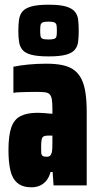

<svg xmlns="http://www.w3.org/2000/svg" viewBox="-20 -789 418 817"><path d="M114 8Q76 8 54 -10.5Q32 -29 24 -64.5Q16 -100 16 -150Q16 -212 28 -246.5Q40 -281 67.5 -295Q95 -309 139 -309Q147 -309 155 -308.5Q163 -308 171.5 -307.5Q180 -307 187.5 -306Q195 -305 203 -305V-327Q203 -352 200.5 -366.5Q198 -381 191 -388Q184 -395 170 -396.5Q156 -398 133 -398Q114 -398 96 -397.5Q78 -397 63.5 -396.5Q49 -396 37 -394V-505Q65 -511 101.5 -514.5Q138 -518 178 -518Q218 -518 247.5 -511.5Q277 -505 296.5 -490Q316 -475 327.5 -451Q339 -427 344 -392.5Q349 -358 349 -311V0H208L204 -57H195Q190 -37 178.5 -22Q167 -7 150.5 0.5Q134 8 114 8ZM177 -122Q184 -122 188.5 -123.5Q193 -125 195.5 -129Q198 -133 200 -139Q202 -146 202.5 -157.5Q203 -169 203 -185V-212H183Q172 -212 165.5 -208.5Q159 -205 157 -194Q155 -183 155 -163Q155 -149 155.5 -139.5Q156 -130 161 -126Q166 -122 177 -122ZM187 -549Q140 -549 113.5 -556Q87 -563 75.5 -577Q64 -591 61 -611.5Q58 -632 58 -658Q58 -685 61 -705.5Q64 -726 75.5 -740Q87 -754 113.5 -761.5Q140 -769 187 -769Q234 -769 260 -761.5Q286 -754 298 -740Q310 -726 312.5 -705.5Q315 -685 315 -658Q315 -632 312.5 -611.5Q310 -591 298 -577Q286 -563 260 -556Q234 -549 187 -549ZM187 -621Q204 -621 211.5 -624Q219 -627 220.5 -635.5Q222 -644 222 -658Q222 -674 220.5 -682Q219 -690 211.5 -693.5Q204 -697 187 -697Q169 -697 161.5 -693.5Q154 -690 152.5 -682Q151 -674 151 -658Q151 -644 152.5 -635.5Q154 -627 161.5 -624Q169 -621 187 -621Z"/></svg>

Font: Saira ExtraCondensed Black
Style: Regular
Weight: 900
Width: 2
Designer: Hector Gatti with collaboration of the Omnibus-Type team
Foundry: Omnibus-Type
Version: Version 1.101